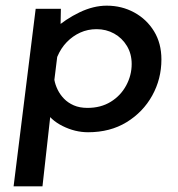

<svg xmlns="http://www.w3.org/2000/svg" viewBox="-20 -457 630 678"><path d="M291 10Q245 10 201 -12Q157 -34 139 -69L163 -95L130 201H28L106 -426H195L193 -324L170 -353Q212 -390 261 -413.5Q310 -437 357 -437Q410 -437 454 -413Q498 -389 524 -346.5Q550 -304 550 -247Q550 -178 517.5 -119.5Q485 -61 427 -25.5Q369 10 291 10ZM289 -76Q336 -76 371 -97.5Q406 -119 425.5 -155Q445 -191 445 -231Q445 -267 428 -295Q411 -323 383 -338.5Q355 -354 321 -354Q290 -354 263.5 -342Q237 -330 216 -308.5Q195 -287 182 -256L172 -175Q175 -158 183.5 -140.5Q192 -123 206 -108.5Q220 -94 240.5 -85Q261 -76 289 -76Z"/></svg>

Font: Josefin Sans Thin Medium
Style: Italic
Weight: 500
Italic angle: -7°
Version: Version 2.000